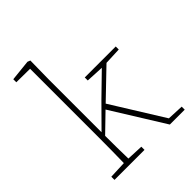

<svg xmlns="http://www.w3.org/2000/svg" viewBox="-208 -865 986 986"><g transform="rotate(-45 284.5 -372.5)"><path d="M47 0V-23L142 -27Q143 -68 143.5 -120Q144 -172 144 -213V-710L45 -711V-733L160 -745L175 -739L173 -606V-220L291 -339L408 -453L311 -458V-480H536V-458L443 -454L292 -309L468 -26L557 -22V0H449L270 -288L173 -194Q173 -154 173.5 -108.5Q174 -63 175 -27L265 -23V0Z"/></g></svg>

Font: Source Serif 4 SmText ExtraLight
Style: Regular
Weight: 200
Designer: Frank Grießhammer
Foundry: Adobe
Version: Version 4.005;hotconv 1.1.0;makeotfexe 2.6.0